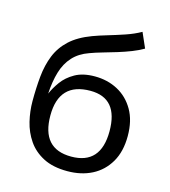

<svg xmlns="http://www.w3.org/2000/svg" viewBox="-100 -720 721 815"><g transform="rotate(15 260.0 -312.0)"><path d="M455 -573Q433 -560 405 -549Q377 -538 346 -528.5Q315 -519 285 -510.5Q255 -502 231 -493Q188 -478 161.5 -449Q135 -420 122.5 -378Q110 -336 107 -282Q118 -308 138.5 -336.5Q159 -365 193.5 -384.5Q228 -404 280 -404Q336 -404 381 -380Q426 -356 453 -309.5Q480 -263 480 -195Q480 -127 452.5 -80Q425 -33 378 -9Q331 15 270 15Q207 15 164.5 -7Q122 -29 97 -65.5Q72 -102 61.5 -146Q51 -190 51 -234Q51 -292 56 -343Q61 -394 78 -436.5Q95 -479 130 -511.5Q165 -544 224 -566Q251 -576 286.5 -586.5Q322 -597 359 -609.5Q396 -622 426 -639ZM278 -340Q140 -340 140 -195Q140 -49 270 -49Q400 -49 400 -195Q400 -340 278 -340Z"/></g></svg>

Font: Podkova
Style: Regular
Weight: 400
Designer: Ilya Yudin
Foundry: Cyreal (www.cyreal.org)
Version: Version 2.103